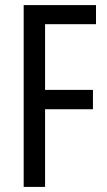

<svg xmlns="http://www.w3.org/2000/svg" viewBox="-20 -734 420 754"><path d="M157 0H73V-714H357V-639H157V-381H345V-305H157Z"/></svg>

Font: Noto Sans Sinhala ExtraCondensed
Style: Regular
Weight: 400
Width: 2
Designer: Jelle Bosma - Monotype Design Team
Foundry: Monotype Imaging Inc.
Version: Version 2.006; ttfautohint (v1.8.4.7-5d5b)